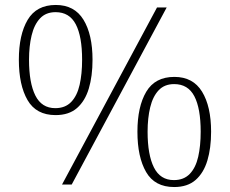

<svg xmlns="http://www.w3.org/2000/svg" viewBox="-20 -744 927 774"><path d="M230 0 613 -714H652L269 0ZM204 -280Q126 -280 91 -340.5Q56 -401 56 -503Q56 -604 91.5 -664Q127 -724 205 -724Q280 -724 316.5 -664.5Q353 -605 353 -503Q353 -437 338 -387Q323 -337 290.5 -308.5Q258 -280 204 -280ZM203 -308Q243 -308 267 -333Q291 -358 301 -402Q311 -446 311 -503Q311 -597 285.5 -646Q260 -695 204 -695Q165 -695 141.5 -670Q118 -645 107.5 -601.5Q97 -558 97 -503Q97 -410 122.5 -359Q148 -308 203 -308ZM682 10Q604 10 569 -50.5Q534 -111 534 -213Q534 -314 569.5 -374Q605 -434 683 -434Q758 -434 794.5 -374.5Q831 -315 831 -213Q831 -147 816 -97Q801 -47 768.5 -18.5Q736 10 682 10ZM681 -18Q721 -18 745 -43Q769 -68 779 -112Q789 -156 789 -213Q789 -307 763.5 -356Q738 -405 682 -405Q643 -405 619.5 -380Q596 -355 585.5 -311.5Q575 -268 575 -213Q575 -120 600.5 -69Q626 -18 681 -18Z"/></svg>

Font: Noto Serif Thai ExtraLight
Style: Regular
Weight: 250
Version: Version 2.001